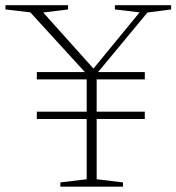

<svg xmlns="http://www.w3.org/2000/svg" viewBox="-42 -702 663 722"><path d="M502.5 -282V-254.5H96.5V-282ZM502.5 -431V-403.5H96.5V-431ZM321.5 -424.5V-28L420.5 -16V0H185V-16L284 -28V-423.5L72 -655.5L-21.5 -666.5V-682.5H214V-666.5L120.5 -655L318.5 -434L301.5 -434.5L483 -655.5L390 -666.5V-682.5H601.5V-666.5L512.5 -655Z"/></svg>

Font: Newsreader ExtraLight
Style: Regular
Weight: 250
Designer: Hugues Gentile
Foundry: Production Type
Version: Version 1.003